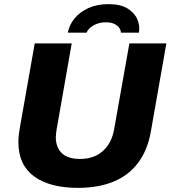

<svg xmlns="http://www.w3.org/2000/svg" viewBox="-20 -897 825 929"><path d="M357 12Q221 12 145 -43.5Q69 -99 69 -209Q69 -224 70.5 -240Q72 -256 75 -273L148 -687H327L254 -271Q253 -263 251.5 -253Q250 -243 250 -234Q250 -184 279 -156Q308 -128 367 -128Q435 -128 477.5 -166Q520 -204 532 -270L606 -687H785L710 -261Q694 -170 648 -109Q602 -48 529 -18Q456 12 357 12ZM308 -739Q315 -776 340.5 -807.5Q366 -839 408 -858Q450 -877 505 -877Q563 -877 597 -856Q631 -835 644.5 -803.5Q658 -772 652 -739H565Q565 -750 557.5 -761.5Q550 -773 534 -781Q518 -789 492 -789Q468 -789 448.5 -781.5Q429 -774 416.5 -763Q404 -752 399 -739Z"/></svg>

Font: Archivo SemiBold ExtraBold
Style: Italic
Weight: 800
Italic angle: -10°
Version: Version 2.001